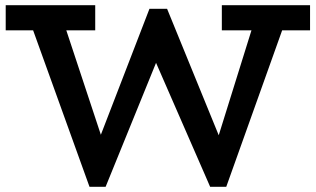

<svg xmlns="http://www.w3.org/2000/svg" viewBox="-20 -706 1217 740"><path d="M2 -589V-686H347V-589ZM325 14 94 -627H223L405 -77L367 14ZM342 14 316 -50 556 -672H601L623 -566L387 14ZM790 14 539 -561 581 -672H624L867 -77L832 14ZM807 14 781 -50 961 -627H1081L852 14ZM835 -589V-686H1175V-589Z"/></svg>

Font: BioRhyme SemiBold
Style: Regular
Weight: 600
Designer: Aoife Mooney
Foundry: Aoife Mooney Type
Version: Version 1.600;gftools[0.9.33]